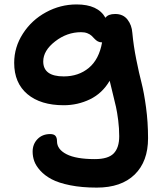

<svg xmlns="http://www.w3.org/2000/svg" viewBox="-20 -562 720 865"><path d="M416 283.2Q348.6 283.2 296.4 272.7Q244.1 262.2 212.9 245.6Q181.6 229 161.6 206.8Q141.6 184.6 134.3 163.8Q127 143.1 127 121.1Q127 87.4 148.9 64.7Q170.9 42 206.1 42Q222.7 42 229.7 50Q236.8 58.1 236.8 74.2Q236.8 110.8 279.8 132.8Q322.8 154.8 407.2 154.8Q467.3 154.8 492.2 129.2Q517.1 103.5 517.1 51.8Q517.1 16.1 512.5 -20.3Q507.8 -56.6 502.7 -79.6Q497.6 -102.5 488 -140.9Q478.5 -179.2 474.1 -198.2Q440.9 -141.6 385.5 -114.7Q330.1 -87.9 267.1 -87.9Q163.1 -87.9 103.5 -137.9Q43.9 -188 43.9 -278.8Q43.9 -349.6 83.3 -410.6Q122.6 -471.7 187.3 -506.8Q252 -542 325.2 -542Q421.4 -542 455.1 -481.9Q466.8 -499 499 -499Q534.7 -499 554.2 -474.1Q573.7 -449.2 576.2 -414.1Q581.5 -356 594 -293.9Q606.4 -231.9 617.7 -188.5Q628.9 -145 637.9 -78.4Q647 -11.7 647 61Q647 165.5 586.7 224.4Q526.4 283.2 416 283.2ZM174.8 -285.2Q174.8 -217.8 267.1 -217.8Q334 -217.8 380.1 -256.1Q426.3 -294.4 439.9 -371.1H439Q428.7 -371.1 420.4 -375.7Q412.1 -380.4 406 -387.2Q399.9 -394 392.6 -400.9Q385.3 -407.7 373.3 -412.4Q361.3 -417 345.2 -417Q281.7 -417 228.3 -375.5Q174.8 -334 174.8 -285.2Z"/></svg>

Font: Shantell Sans Irregular Bouncy
Style: Regular
Weight: 600
Designer: Stephen Nixon, Anya Danilova, Shantell Martin
Foundry: Arrow Type
Version: Version 1.006;[9816181b4]